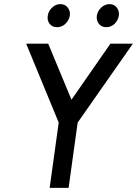

<svg xmlns="http://www.w3.org/2000/svg" viewBox="-20 -912 665 932"><path d="M273 -892Q250 -892 233 -875Q215 -859 212 -836Q208 -813 221 -796Q234 -780 257 -780Q280 -780 297 -796Q315 -813 319 -836Q322 -858 309 -875Q296 -892 273 -892ZM512 -892Q489 -892 471 -875Q454 -859 450 -836Q447 -813 460 -796Q473 -780 496 -780Q518 -780 536 -796Q553 -813 557 -836Q560 -859 547 -875Q534 -892 512 -892ZM107 -700 265 -317 221 0H313L357 -317L625 -700H516L327 -428L214 -700Z"/></svg>

Font: Unageo
Style: Medium-Italic
Weight: 500
Designer: Richard Sepsi
Foundry: Richard Sepsi
Version: Version 2.000